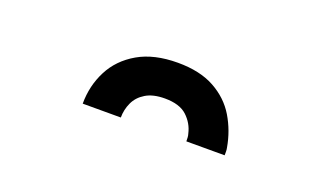

<svg xmlns="http://www.w3.org/2000/svg" viewBox="-33 -1075 788 457"><g transform="rotate(20 361.0 -846.5)"><path d="M182 -762Q182 -807.5 201.8 -846Q221.5 -884.5 261.8 -907.8Q302 -931 362 -931Q418 -931 455.2 -910.5Q492.5 -890 513 -855.8Q533.5 -821.5 540.5 -781Q541.5 -776.5 541.5 -771.8Q541.5 -767 541.5 -762H444.5Q444.5 -767 444.2 -771.8Q444 -776.5 442.5 -781Q437 -805.5 418.2 -823Q399.5 -840.5 362 -840.5Q332 -840.5 313.5 -829.2Q295 -818 286.8 -800Q278.5 -782 278.5 -762Z"/></g></svg>

Font: Undotted
Style: Bold
Weight: 700
Designer: Delve Withrington, Dave Bailey, Thomas Jockin
Foundry: Delve Fonts LLC
Version: Version 4.000